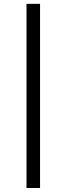

<svg xmlns="http://www.w3.org/2000/svg" viewBox="-20 -786 340 978"><path d="M115 -766.5H184V171.5H115Z"/></svg>

Font: Lato TR
Style: Regular
Weight: 400
Designer: Lukasz Dziedzic
Foundry: tyPoland Lukasz Dziedzic
Version: Version 1.104 2013